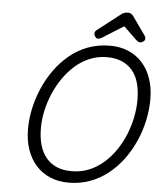

<svg xmlns="http://www.w3.org/2000/svg" viewBox="-75 -1315 1169 1397"><g transform="rotate(5 509.5 -616.0)"><path d="M478 19Q404 19 343.5 -6.5Q283 -32 240 -80Q197 -128 174 -195Q151 -262 151 -346Q151 -418 167 -493Q183 -568 214.5 -641.5Q246 -715 292 -779.5Q338 -844 398 -894Q458 -944 532.5 -972Q607 -1000 694 -1000Q768 -1000 828 -974.5Q888 -949 930.5 -901.5Q973 -854 996 -787Q1019 -720 1019 -637Q1019 -560 1002.5 -482.5Q986 -405 953.5 -331.5Q921 -258 874.5 -194.5Q828 -131 768 -83Q708 -35 635.5 -8Q563 19 478 19ZM493 -66Q561 -66 619 -89.5Q677 -113 725.5 -155Q774 -197 811.5 -252Q849 -307 874.5 -369.5Q900 -432 913 -497Q926 -562 926 -624Q926 -694 910.5 -748.5Q895 -803 863 -840Q831 -877 785.5 -896Q740 -915 679 -915Q613 -915 554.5 -891Q496 -867 448 -825Q400 -783 362 -728Q324 -673 297.5 -610.5Q271 -548 257.5 -484Q244 -420 244 -360Q244 -289 260 -234.5Q276 -180 307.5 -142.5Q339 -105 385 -85.5Q431 -66 493 -66ZM601 -1043Q589 -1043 580.5 -1055Q572 -1067 572 -1078Q572 -1088 575.5 -1093Q579 -1098 583 -1102L745 -1228Q760 -1241 773.5 -1246Q787 -1251 803 -1251Q816 -1251 826.5 -1244.5Q837 -1238 845 -1225L937 -1095Q942 -1088 943 -1082.5Q944 -1077 944 -1072Q944 -1060 931 -1051.5Q918 -1043 909 -1043Q899 -1043 891.5 -1048Q884 -1053 877 -1060L784 -1150L631 -1054Q624 -1050 616.5 -1046.5Q609 -1043 601 -1043Z"/></g></svg>

Font: Playwrite CZ
Style: Regular
Weight: 400
Designer: Veronika Burian, José Scaglione
Foundry: TypeTogether
Version: Version 1.002